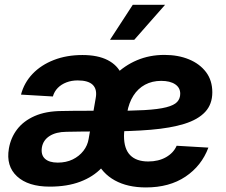

<svg xmlns="http://www.w3.org/2000/svg" viewBox="-20 -781 955 812"><path d="M190.4 8.3Q99.1 8.3 52 -35.2Q4.9 -78.6 17.6 -152.8Q25.4 -198.7 52.5 -234.1Q79.6 -269.5 126.7 -290.3Q173.8 -311 240.2 -311.5Q266.1 -312 290.5 -312.3Q314.9 -312.5 341.3 -312.5Q367.7 -312.5 398.4 -313L386.2 -225.1Q355 -225.1 322.8 -224.6Q290.5 -224.1 260.3 -223.6Q216.8 -223.1 189.7 -205.8Q162.6 -188.5 157.2 -157.7Q152.3 -126 170.2 -109.6Q188 -93.3 224.1 -93.3Q259.8 -93.3 287.4 -106.7Q314.9 -120.1 332.8 -143.1Q350.6 -166 355 -194.3L384.8 -366.2Q391.6 -402.8 372.6 -421.9Q353.5 -440.9 308.6 -440.9Q282.7 -440.9 261 -432.6Q239.3 -424.3 224.4 -409.2Q209.5 -394 203.6 -373L68.8 -380.9Q82 -431.2 117.9 -468.8Q153.8 -506.3 207.8 -527.3Q261.7 -548.3 328.6 -548.3Q393.6 -548.3 435.3 -526.9Q477.1 -505.4 494.4 -466.1Q511.7 -426.8 502.4 -373L468.3 -165L460 -159.7Q445.8 -108.9 409.9 -71Q374 -33.2 319.1 -12.5Q264.2 8.3 190.4 8.3ZM597.2 11.7Q519.5 11.7 465.6 -18.1Q411.6 -47.9 386.2 -104.5Q360.8 -161.1 368.7 -241.2Q374.5 -308.6 399.4 -365Q424.3 -421.4 465.3 -462.6Q506.3 -503.9 559.6 -526.4Q612.8 -548.8 675.3 -548.8Q733.4 -548.8 779.1 -530Q824.7 -511.2 851.3 -476.1Q877.9 -440.9 877.9 -390.6Q877.9 -340.3 847.9 -307.9Q817.9 -275.4 759.8 -257.3Q701.7 -239.3 617.2 -232.2Q532.7 -225.1 422.9 -225.1L437.5 -312Q531.2 -312 590.8 -315.4Q650.4 -318.8 683.3 -327.4Q716.3 -335.9 729.2 -349.9Q742.2 -363.8 742.2 -384.8Q742.2 -410.2 720.7 -424.6Q699.2 -439 661.6 -439Q623.5 -439 593.5 -422.9Q563.5 -406.7 544.2 -376.5Q524.9 -346.2 517.6 -304.2Q514.2 -285.2 511.2 -266.6Q508.3 -248 506.3 -232.4Q504.4 -216.8 504.4 -206.1Q504.4 -151.4 530.5 -124.8Q556.6 -98.1 606.9 -98.1Q650.4 -98.1 682.1 -116.2Q713.9 -134.3 727.1 -164.6L861.3 -156.7Q832.5 -79.6 764.4 -33.9Q696.3 11.7 597.2 11.7ZM445.3 -612.8 541.5 -760.7H678.2L547.9 -612.8Z"/></svg>

Font: Inter 18pt
Style: Bold Italic
Weight: 700
Italic angle: -9.3988°
Designer: Rasmus Andersson
Foundry: rsms
Version: Version 4.001;git-66647c0bb